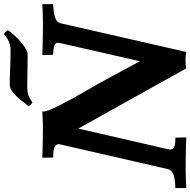

<svg xmlns="http://www.w3.org/2000/svg" viewBox="-46 -928 946 955"><g transform="rotate(-90 427.5 -450.0)"><path d="M750 -876Q748 -874 736.5 -860Q725 -846 707.5 -829.5Q690 -813 670 -799.5Q650 -786 631 -786Q593 -786 554 -787Q515 -788 471 -788Q456 -788 440.5 -785Q425 -782 398 -763Q395 -762 391.5 -764.5Q388 -767 380 -776Q377 -782 383 -788Q392 -800 403.5 -815Q415 -830 428.5 -843.5Q442 -857 456 -866Q470 -875 484 -875Q526 -875 563.5 -873Q601 -871 648 -871Q653 -871 662 -871Q671 -871 682.5 -874Q694 -877 707 -883.5Q720 -890 734 -903Q738 -903 741 -901Q744 -899 753 -888Q756 -883 750 -876ZM121 -713Q151 -712 187 -711Q223 -710 261 -710Q272 -710 297 -710.5Q322 -711 351 -713Q348 -701 363 -667.5Q378 -634 399.5 -593Q421 -552 445 -511Q469 -470 484 -443Q493 -427 509 -397.5Q525 -368 542.5 -336Q560 -304 576 -274Q592 -244 601 -228L691 -623Q693 -631 692.5 -638Q692 -645 686 -649.5Q680 -654 667 -656.5Q654 -659 633 -659L632 -713Q662 -712 698 -711Q734 -710 772 -710Q788 -710 800.5 -710Q813 -710 825.5 -710.5Q838 -711 852 -711.5Q866 -712 885 -713V-659Q859 -658 841.5 -655Q824 -652 813 -647.5Q802 -643 797 -636.5Q792 -630 790 -623L647 3Q609 -4 565 2L266 -534L163 -87Q161 -79 162 -72Q163 -65 169 -60.5Q175 -56 187.5 -53.5Q200 -51 221 -51L222 3Q192 2 156.5 1Q121 0 83 0Q67 0 54.5 0Q42 0 29.5 0.5Q17 1 3 1.5Q-11 2 -30 3V-51Q22 -53 41 -62.5Q60 -72 64 -87L187 -623Q192 -640 178.5 -649.5Q165 -659 122 -659Z"/></g></svg>

Font: Lusitana
Style: Bold Italic
Weight: 700
Designer: Ana Paula Megda
Foundry: Ana Paula Megda
Version: Version 1.000; ttfautohint (v1.1) -l 8 -r 50 -G 200 -x 14 -D